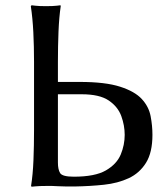

<svg xmlns="http://www.w3.org/2000/svg" viewBox="-20 -707 632 730"><path d="M156.7 0Q130.4 0 115.2 1.5Q100.1 2.9 100.1 2.9L98.1 0Q105 -43.5 107.2 -98.1Q109.4 -152.8 109.4 -212.4V-471.7Q109.4 -531.2 106.7 -584.7Q104 -638.2 97.2 -683.6L100.1 -687Q100.1 -687 114.3 -685.3Q128.4 -683.6 154.8 -683.6Q182.1 -683.6 196 -685.3Q210 -687 210 -687L210.9 -683.6Q204.6 -641.1 202.4 -586.2Q200.2 -531.2 200.2 -471.7V-395.5H283.2Q380.4 -395.5 436.5 -377.4Q492.7 -359.4 519.3 -330.3Q545.9 -301.3 552.7 -265.1Q559.6 -229 559.6 -194.3Q559.6 -127.4 535.2 -88.1Q510.7 -48.8 469.5 -29.5Q428.2 -10.3 375.2 -4.6Q322.3 1 265.1 2Q248 2 232.2 2Q216.3 2 200.2 1Q189 0 177.7 0Q166.5 0 156.7 0ZM200.2 -348.6V-88.9Q200.2 -62.5 208.7 -48.8Q217.3 -35.2 260.7 -35.2Q341.3 -35.2 382.6 -59.1Q423.8 -83 439 -119.4Q454.1 -155.8 454.1 -194.3Q454.1 -230 441.2 -265.6Q428.2 -301.3 393.3 -325Q358.4 -348.6 290.5 -348.6Z"/></svg>

Font: Kurinto Seri
Style: Regular
Weight: 400
Designer: Kurinto was developed by Clint Goss from a range of fonts that are compatible with the SIL Open Font License Version 1.1
Foundry: Clinton F. Goss
Version: Version 2.196; July 25, 2020